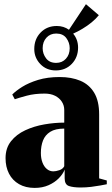

<svg xmlns="http://www.w3.org/2000/svg" viewBox="-20 -885 534 916"><path d="M145.5 11.5Q102 11.5 70.8 -6.5Q39.5 -24.5 23 -56.5Q6.5 -88.5 6.5 -130.5Q6.5 -178.5 32.5 -211.2Q58.5 -244 100.5 -263.5Q142.5 -283 191.5 -291.5Q240.5 -300 286.5 -300V-360.5Q286.5 -382 275 -399.8Q263.5 -417.5 242.8 -428Q222 -438.5 193 -438.5Q145 -438.5 107.8 -428.5Q70.5 -418.5 50.5 -411.5L38.5 -434Q55.5 -451.5 86.2 -470.8Q117 -490 161.8 -503.8Q206.5 -517.5 265 -517.5Q321 -517.5 363.2 -499.8Q405.5 -482 429.2 -442.8Q453 -403.5 453 -339V-34L489.5 -24V-6Q479 -4 459.2 -0.2Q439.5 3.5 415 6.5Q390.5 9.5 364.5 9.5Q329.5 9.5 309 2.5Q288.5 -4.5 288.5 -34.5V-76Q280.5 -55 260.8 -34.8Q241 -14.5 211.8 -1.5Q182.5 11.5 145.5 11.5ZM234.5 -67.5Q246.5 -67.5 263 -73Q279.5 -78.5 286.5 -92V-271.5Q244 -271.5 219.8 -256.2Q195.5 -241 185.2 -214.8Q175 -188.5 175 -155Q175 -129.5 182.5 -109.8Q190 -90 203.5 -78.8Q217 -67.5 234.5 -67.5ZM246 -549Q201.5 -549 172.5 -579.2Q143.5 -609.5 143.5 -651Q143.5 -698.5 173.8 -729.8Q204 -761 251 -761Q284 -761 309 -743L390 -865L451.5 -812.5Q437.5 -795 417 -778.2Q396.5 -761.5 373.5 -747.8Q350.5 -734 329 -724.5Q352.5 -696.5 352.5 -658Q352.5 -611.5 322.5 -580.2Q292.5 -549 246 -549ZM248 -585Q276.5 -585 294.5 -604.8Q312.5 -624.5 312.5 -655Q312.5 -681.5 296.5 -703.2Q280.5 -725 248 -725Q219.5 -725 201.5 -705.2Q183.5 -685.5 183.5 -655Q183.5 -628.5 199.8 -606.8Q216 -585 248 -585Z"/></svg>

Font: Merriweather 144pt Black
Style: Regular
Weight: 900
Version: Version 2.100